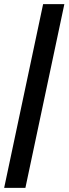

<svg xmlns="http://www.w3.org/2000/svg" viewBox="-25 -788 329 922"><path d="M97 114H-5L182 -768H284Z"/></svg>

Font: Quattrocento Sans
Style: Bold Italic
Weight: 700
Designer: Pablo Impallari
Foundry: Pablo Impallari, Igino Marini, Brenda Gallo
Version: Version 2.000